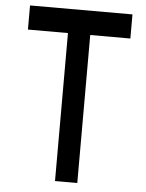

<svg xmlns="http://www.w3.org/2000/svg" viewBox="-56 -860 691 910"><g transform="rotate(5 289.0 -405.5)"><path d="M537.1 -814.9V-700.2H346.2V3.9H240.2V-700.2H49.8V-814.9Z"/></g></svg>

Font: Gap Sans
Style: Bold
Weight: 400
Designer: Alexandre Liziard and Etienne Ozeray
Foundry: Interstices.io
Version: Version 1.610